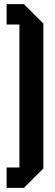

<svg xmlns="http://www.w3.org/2000/svg" viewBox="-20 -770 268 930"><path d="M190 -656V46L96 140H12V41H74V-651H12V-750H96Z"/></svg>

Font: Tektur Condensed Medium
Style: Regular
Weight: 500
Width: 3
Designer: Adam Jagosz
Foundry: Adam Jagosz
Version: Version 1.005;gftools[0.9.30]